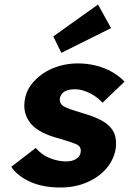

<svg xmlns="http://www.w3.org/2000/svg" viewBox="-20 -824 574 854"><path d="M249 10Q171 10 115 -15Q59 -40 30 -82L139 -166Q165 -135 202 -120.5Q239 -106 274 -106Q288 -106 299.5 -109Q311 -112 319.5 -117.5Q328 -123 333 -130.5Q338 -138 339 -148Q342 -168 326 -179Q317 -184 297 -191Q277 -198 246 -207Q200 -219 168 -235.5Q136 -252 117 -274Q100 -295 92.5 -320.5Q85 -346 90 -378Q95 -415 117 -445Q139 -475 171.5 -497Q204 -519 244 -530.5Q284 -542 325 -542Q369 -542 408 -532Q447 -522 478.5 -504Q510 -486 534 -461L436 -367Q421 -384 400.5 -397.5Q380 -411 357 -419Q334 -427 314 -427Q299 -427 287 -424.5Q275 -422 266.5 -416.5Q258 -411 253 -403.5Q248 -396 246 -386Q245 -376 249 -367Q253 -358 262 -352Q271 -346 292 -338.5Q313 -331 350 -320Q395 -307 426.5 -291Q458 -275 475 -253Q489 -236 493.5 -213.5Q498 -191 495 -165Q487 -114 453 -74.5Q419 -35 366 -12.5Q313 10 249 10ZM253 -589 217 -662 416 -804 474 -699Z"/></svg>

Font: Lexend
Style: Bold Italic
Weight: 700
Italic angle: -8.13011°
Designer: Bonnie Shaver-Troup, Thomas Jockin
Foundry: Lexend
Version: Version 1.007